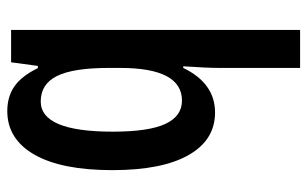

<svg xmlns="http://www.w3.org/2000/svg" viewBox="-176 -416 832 519"><g transform="rotate(-90 239.5 -156.0)"><path d="M315.9 239.7V20Q315.9 -11.2 320.3 -76.2H315.9Q274.4 9.8 195.3 9.8Q121.1 9.8 80.3 -61.8Q39.6 -133.3 39.6 -267.6Q39.6 -405.3 81.5 -478.5Q123.5 -551.8 199.2 -551.8Q238.3 -551.8 266.1 -532.5Q293.9 -513.2 315.4 -469.2H321.3L331.1 -541.5H418.5V239.7ZM227.5 -79.6Q315.9 -79.6 315.9 -247.1V-277.3Q315.9 -373 294.2 -417.2Q272.5 -461.4 225.1 -461.4Q143.6 -461.4 143.6 -266.6Q143.6 -169.4 164.6 -124.5Q185.5 -79.6 227.5 -79.6Z"/></g></svg>

Font: Open Sans Condensed SemiBold
Style: Regular
Weight: 600
Width: 3
Designer: Monotype Design Team
Foundry: Monotype Imaging Inc.
Version: Version 3.000; ttfautohint (v1.8.4)